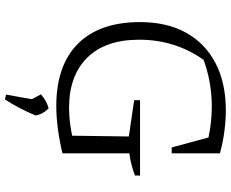

<svg xmlns="http://www.w3.org/2000/svg" viewBox="-96 -600 905 752"><g transform="rotate(90 356.0 -224.5)"><path d="M395 7Q237 7 152 -77.5Q67 -162 67 -321Q67 -426 108.5 -501Q150 -576 227.5 -616.5Q305 -657 413 -657Q450 -657 493.5 -651.5Q537 -646 581 -634V-445H558L519 -589Q459 -602 397 -602Q303 -602 215 -570Q136 -458 136 -318Q136 -185 206.5 -114Q277 -43 403 -43Q454 -43 512 -55L515 -277L373 -298V-321H668V-301Q649 -294 627 -288Q605 -282 581 -279V-17Q479 7 395 7ZM351 204 369 103 350 67Q364 55 377 48Q390 41 405 37Q415 47 422 58.5Q429 70 433 87Q421 117 405.5 147Q390 177 370 208Z"/></g></svg>

Font: Piazzolla Light
Style: Regular
Weight: 300
Designer: Juan Pablo del Peral
Foundry: Huerta Tipografica
Version: Version 1.330